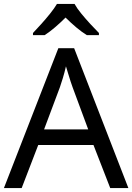

<svg xmlns="http://www.w3.org/2000/svg" viewBox="-20 -964 679 984"><path d="M545 0 459 -221H176L91 0H0L279 -717H360L638 0ZM352 -517Q349 -525 342 -546Q335 -567 328.5 -589.5Q322 -612 318 -624Q311 -593 302 -563.5Q293 -534 287 -517L206 -301H432ZM362 -944Q374 -922 396.5 -894.5Q419 -867 443.5 -840.5Q468 -814 487 -795V-784H425Q399 -800 371 -823.5Q343 -847 316 -874Q289 -847 262 -824Q235 -801 209 -784H149V-795Q168 -815 191.5 -841Q215 -867 237 -894.5Q259 -922 272 -944Z"/></svg>

Font: Noto Sans Osmanya
Style: Regular
Weight: 400
Designer: Monotype Design Team
Foundry: Monotype Imaging Inc.
Version: Version 2.001; ttfautohint (v1.8.4.7-5d5b)